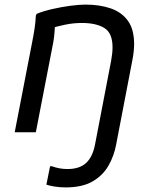

<svg xmlns="http://www.w3.org/2000/svg" viewBox="-20 -576 680 836"><path d="M266 240Q239 240 216 236Q193 232 182 228L198 148H206Q223 154 239.5 157Q256 160 274 160Q327 160 355.5 133Q384 106 394 52L414 -52H506L486 52Q477 102 452.5 145Q428 188 383 214Q338 240 266 240ZM44 0 120 -392Q126 -422 130.5 -451.5Q135 -481 136 -508L140 -516Q170 -528 209.5 -537Q249 -546 287.5 -551Q326 -556 352 -556Q414 -556 462 -539.5Q510 -523 537 -485.5Q564 -448 564 -384Q564 -369 562 -350.5Q560 -332 556 -312L496 0H404L464 -312Q467 -329 468.5 -343Q470 -357 470 -370Q470 -432 434.5 -454Q399 -476 336 -476Q300 -476 263.5 -468.5Q227 -461 200 -452L220 -476Q219 -459 217.5 -437Q216 -415 212 -392L136 0Z"/></svg>

Font: Kufam
Style: Italic
Weight: 400
Italic angle: -11°
Designer: Artur Schmal
Foundry: Original Type
Version: Version 1.301; ttfautohint (v1.8.3)